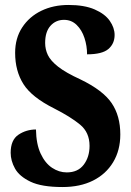

<svg xmlns="http://www.w3.org/2000/svg" viewBox="-20 -744 530 774"><path d="M232 10Q148 10 103 -11.5Q58 -33 40.5 -64.5Q23 -96 23 -128Q23 -180 54.5 -201Q86 -222 125 -222Q126 -163 144 -124.5Q162 -86 190 -67.5Q218 -49 249 -49Q294 -49 317.5 -80Q341 -111 341 -156Q341 -210 303 -241.5Q265 -273 198 -307Q108 -352 74.5 -405Q41 -458 41 -531Q41 -590 69.5 -633.5Q98 -677 146.5 -700.5Q195 -724 256 -724Q320 -724 361.5 -706Q403 -688 422.5 -660Q442 -632 442 -603Q442 -568 417 -546.5Q392 -525 331 -525Q331 -559 320.5 -591Q310 -623 289 -643.5Q268 -664 238 -664Q205 -664 183.5 -640Q162 -616 162 -571Q162 -545 173 -522Q184 -499 214.5 -475Q245 -451 304 -424Q395 -380 430 -328.5Q465 -277 465 -202Q465 -138 436 -90Q407 -42 355 -16Q303 10 232 10Z"/></svg>

Font: Noto Serif Tamil ExtraCondensed ExtraBold
Style: Italic
Weight: 800
Width: 2
Italic angle: -12°
Designer: Indian Type Foundry, Tom Grace, and the Monotype Design Team
Foundry: Monotype Imaging Inc.
Version: Version 2.003; ttfautohint (v1.8.4.7-5d5b)